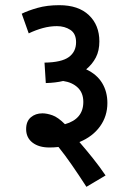

<svg xmlns="http://www.w3.org/2000/svg" viewBox="-20 -652 505 742"><path d="M64 -599Q88 -611 125 -621.5Q162 -632 209 -632Q283 -632 323.5 -593.5Q364 -555 364 -492Q364 -456 350.5 -430Q337 -404 313 -384Q354 -365 374.5 -331.5Q395 -298 395 -254Q395 -203 366.5 -163.5Q338 -124 287 -103Q312 -74 338.5 -41Q365 -8 388 26L314 70Q285 25 258 -14Q231 -53 206 -84Q189 -82 171 -82Q130 -82 105.5 -101Q81 -120 81 -153Q81 -183 99 -198.5Q117 -214 144 -214Q161 -214 182.5 -206.5Q204 -199 231 -172Q302 -192 302 -258Q302 -293 280.5 -313.5Q259 -334 224 -339Q195 -332 157 -331L152 -410Q218 -411 246 -431.5Q274 -452 274 -489Q274 -522 252 -536.5Q230 -551 200 -551Q173 -551 145.5 -543.5Q118 -536 91 -523Z"/></svg>

Font: Noto Sans Condensed Medium
Style: Regular
Weight: 500
Width: 3
Designer: Monotype Design Team
Foundry: Monotype Imaging Inc.
Version: Version 2.013; ttfautohint (v1.8.4.7-5d5b)